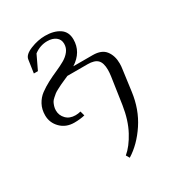

<svg xmlns="http://www.w3.org/2000/svg" viewBox="-180 -565 903 980"><g transform="rotate(-30 272.0 -74.5)"><path d="M30.8 -100.1Q30.8 -134.8 45.4 -162.1Q60.1 -189.5 83.7 -207Q107.4 -224.6 135.7 -239.5Q164.1 -254.4 192.6 -266.8Q221.2 -279.3 244.9 -292.7Q268.6 -306.2 283.2 -325.2Q297.9 -344.2 297.9 -368.2Q297.9 -394 278.8 -408.4Q259.8 -422.9 229 -422.9Q186.5 -422.9 150.9 -396L111.8 -314H87.9L99.1 -390.1Q102.5 -416.5 146.5 -434.3Q190.4 -452.1 232.9 -452.1Q284.7 -452.1 317.4 -430.4Q350.1 -408.7 350.1 -363.8Q350.1 -289.6 280.8 -245.1H395Q447.3 -245.1 470.2 -215.1Q493.2 -185.1 493.2 -139.2Q493.2 -122.1 490.2 -104L474.1 16.1Q461.4 113.3 411.6 188.2Q361.8 263.2 296.9 303.2L285.2 283.2Q322.8 252 354.5 193.1Q386.2 134.3 398.9 51.8L421.9 -104Q424.8 -125 424.8 -141.1Q424.8 -182.6 407.2 -200.2Q389.6 -217.8 349.1 -217.8H230Q224.6 -215.3 205.1 -206.8Q185.5 -198.2 179.2 -195.1Q172.9 -191.9 156.7 -183.6Q140.6 -175.3 134.5 -170.2Q128.4 -165 117.7 -155.8Q106.9 -146.5 102.5 -138.2Q98.1 -129.9 94.5 -118.4Q90.8 -106.9 90.8 -94.2Q90.8 -64.9 111.3 -43.9Q131.8 -22.9 166 -22.9Q181.6 -22.9 196.8 -26.9L204.1 0Q176.3 6.8 142.1 6.8Q93.3 6.8 62 -24.7Q30.8 -56.2 30.8 -100.1Z"/></g></svg>

Font: Dihjauti S
Style: Italic
Weight: 400
Italic angle: -9°
Designer: T. Christopher White
Version: Version 3.0.0